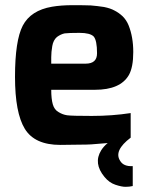

<svg xmlns="http://www.w3.org/2000/svg" viewBox="-20 -555 565 742"><path d="M493 164Q480 167 465 167Q450 167 426 159Q402 151 384 129Q340 76 371 26Q389 -3 429 -23H485Q419 27 444 66Q457 89 493 87ZM181 -529Q216 -535 261 -535Q306 -535 331 -534Q356 -532 382 -528Q407 -523 423 -514Q439 -506 454 -492Q469 -477 477 -457Q495 -412 495 -354Q495 -295 478 -265Q445 -208 347 -208H178Q178 -173 184 -152Q190 -131 206 -122Q222 -112 239.5 -109.5Q257 -107 335 -107Q413 -107 485 -118V-23Q440 -6 394 -2Q349 2 332 3Q315 4 290 4Q257 5 213 5Q114 5 76 -57Q38 -119 38 -258Q38 -398 68 -456Q99 -515 181 -529ZM311 -309Q355 -309 355 -349Q355 -399 342 -414Q328 -428 287 -428Q246 -428 230 -426Q215 -423 200 -412Q186 -400 182 -377Q178 -354 178 -334V-309Z"/></svg>

Font: Mina
Style: Bold
Weight: 700
Version: Version 1.000